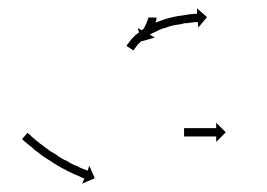

<svg xmlns="http://www.w3.org/2000/svg" viewBox="-20 -598 639 460"><path d="M355 -555Q355 -555 355 -555Q355 -555 355 -555Q355 -555 355 -555Q355 -555 355 -555Q355 -554 355 -553Q355 -553 355 -552.5Q355 -552 355 -552Q355 -552 355 -552Q355 -552 355 -552Q355 -551 354 -549Q354 -549 354 -549Q354 -549 354 -549Q354 -549 354 -549Q354 -549 354 -549Q354 -547 353 -546Q353 -546 353 -546Q353 -546 353 -546Q353 -546 353 -545.5Q353 -545 353 -545Q353 -544 352 -542Q352 -542 352 -542Q352 -542 352 -542Q352 -542 352 -542Q352 -542 352 -542Q352 -540 351 -539Q351 -539 351 -539Q351 -539 351 -539Q351 -539 351 -539Q351 -539 351 -539Q350 -537 350 -535Q350 -535 350 -535Q350 -535 350 -535Q350 -535 349.5 -535Q349 -535 349 -535Q349 -533 348 -532Q348 -532 348 -532Q348 -532 348 -532Q348 -532 348 -532Q348 -532 348 -532Q347 -530 346 -528Q346 -528 346 -528Q346 -528 346 -528Q346 -528 346 -528Q346 -528 346 -528Q346 -527 345 -525Q344 -524 343 -522Q343 -521 342 -520Q341 -519 341 -518Q340 -517 340 -516Q340 -516 339 -515Q340 -516 339 -515L351 -508L319 -499L310 -531L322 -524Q322 -525 322 -525Q322 -525 322 -526Q323 -526 323 -527Q324 -528 324 -529Q325 -530 326 -532Q326 -533 327 -534Q328 -536 328 -537Q328 -537 328 -537Q328 -537 328 -537Q328 -537 328 -537Q328 -537 328 -537Q329 -539 330 -540Q330 -540 330 -540Q330 -540 330 -540Q330 -540 330 -540Q330 -540 330 -540Q331 -542 331 -543Q331 -543 331 -543Q331 -543 331 -543Q331 -543 331 -543Q331 -543 331 -543Q332 -545 332 -546Q332 -546 332 -546Q332 -546 332 -546Q332 -546 332 -546Q332 -546 332 -546Q333 -547 333 -549Q333 -549 333 -549Q333 -549 333 -549Q333 -549 333 -549Q333 -549 333 -549Q334 -550 334 -551Q334 -551 334 -551Q334 -551 334 -551Q334 -551 334 -551Q334 -551 334 -551Q335 -552 335 -553Q335 -553 335 -553Q335 -553 335 -553Q335 -553 335 -553Q335 -553 335 -553Q335 -554 335 -555Q335 -555 335 -555Q335 -555 335 -555Q335 -555 335 -555Q335 -555 335 -555Q335 -555 335 -556Q335 -556 335 -556Q335 -556 335 -556Q335 -556 335 -556Q335 -556 335 -556Q335 -556 335 -556H355Q355 -556 355 -555ZM284 -490Q284 -490 284 -490Q284 -490 284 -490Q284 -490 284 -490Q284 -490 284 -490Q286 -492 288 -495Q288 -495 288 -495Q288 -495 288 -495Q288 -495 288 -495Q288 -495 288 -495Q291 -499 294 -503Q294 -503 294 -503Q294 -503 294 -503Q294 -503 294 -503Q294 -503 294 -503Q298 -508 303 -512Q303 -512 303 -512Q303 -512 303 -512Q303 -512 303 -512.5Q303 -513 303 -513Q309 -517 315 -522Q315 -522 315 -522Q315 -522 315 -522Q315 -522 315 -522Q315 -522 315 -522Q321 -527 329 -532Q329 -532 329 -532Q329 -532 329 -532Q329 -532 329 -532Q329 -532 329 -532Q336 -536 344 -540Q344 -540 344 -540Q344 -540 344 -540Q344 -540 344 -540Q344 -540 344 -540Q352 -544 361 -547Q361 -547 361 -547Q361 -547 361 -547Q361 -547 361 -547Q361 -547 361 -547Q369 -550 378 -553Q378 -553 378 -553Q378 -553 378 -553Q378 -553 378 -553Q378 -553 378 -553Q386 -555 394 -557Q394 -557 394 -557Q394 -557 394 -557Q394 -557 394 -557Q394 -557 394 -557Q402 -559 410 -560Q410 -560 410 -560Q410 -560 410 -560Q410 -560 410 -560Q410 -560 410 -560Q417 -561 424 -562Q424 -562 424 -562Q424 -562 424 -562Q424 -562 424 -562Q424 -562 424 -562Q430 -563 435 -564Q435 -564 435 -564Q435 -564 436 -564Q436 -564 436 -564Q436 -564 436 -564Q440 -564 445 -565Q445 -565 445 -565Q445 -565 445 -565Q445 -565 445 -565Q445 -565 445 -565Q448 -565 450 -565Q451 -565 452 -565V-578L476 -557L455 -532L454 -545Q453 -545 452 -545Q449 -545 446 -545Q446 -545 446 -545Q446 -545 446 -545Q446 -545 446 -545Q446 -545 446 -545Q442 -544 438 -544Q438 -544 438 -544Q438 -544 438 -544Q438 -544 438 -544Q438 -544 438 -544Q432 -543 426 -542Q426 -542 426 -542Q426 -542 426 -542Q426 -542 426 -542.5Q426 -543 426 -543Q420 -542 413 -540Q413 -540 413 -540Q413 -540 413 -540Q413 -540 413 -540Q413 -540 413 -540Q406 -539 399 -538Q399 -538 399 -538Q399 -538 399 -538Q399 -538 399 -538Q399 -538 399 -538Q391 -536 383 -534Q383 -534 383 -534Q383 -534 383 -534Q383 -534 383.5 -534Q384 -534 384 -534Q376 -531 368 -529Q368 -529 368 -529Q368 -529 368 -529Q368 -529 368 -529Q368 -529 368 -529Q360 -526 353 -522Q353 -522 353 -522Q353 -522 353 -522Q353 -522 353 -522Q353 -522 353 -522Q346 -519 339 -515Q339 -515 339 -515Q339 -515 339 -515Q339 -515 339 -515Q339 -515 339 -515Q333 -511 327 -506Q327 -506 327 -506Q327 -506 327 -506Q327 -507 327 -507Q327 -507 327 -507Q322 -502 317 -498Q317 -498 317 -498Q317 -498 317 -498Q317 -498 317 -498Q317 -498 317 -498Q313 -494 309 -490Q309 -490 309 -490Q309 -490 309 -490Q309 -490 309 -490Q309 -490 309 -490Q306 -486 304 -483Q304 -483 304 -483Q304 -483 304 -483Q304 -483 304 -483Q304 -483 304 -483Q302 -481 301 -479Q301 -479 301 -479Q301 -479 301 -479Q301 -479 301 -479Q301 -479 301 -479Q300 -478 300 -477L283 -488Q284 -489 284 -490ZM48 -278H47Q49 -277 52 -275Q54 -272 58 -269Q58 -269 58 -269Q58 -269 58 -269Q58 -269 58 -269Q58 -269 58 -269Q62 -266 66 -262Q66 -262 66 -262Q66 -262 66 -262Q66 -262 66 -262Q66 -262 66 -262Q71 -258 76 -254Q76 -254 76 -254Q76 -254 76 -254Q76 -254 76 -254Q76 -254 76 -254Q82 -250 88 -245Q88 -245 88 -245Q88 -245 88 -245Q88 -245 88 -245Q88 -245 88 -245Q94 -241 100 -236Q100 -236 100 -236Q100 -236 100 -236Q100 -236 100 -236Q100 -236 100 -236Q107 -232 114 -228Q114 -228 114 -228Q114 -228 114 -228Q114 -228 114 -228Q114 -228 114 -228Q120 -223 127 -219Q127 -219 127 -219Q127 -219 127 -219Q127 -219 127 -219Q127 -219 127 -219Q134 -215 141 -212Q141 -212 141 -212Q141 -212 141 -212Q141 -212 141 -212Q141 -212 141 -212Q147 -208 153 -205Q153 -205 153 -205Q153 -205 153 -205Q153 -205 153 -205Q153 -205 153 -205Q159 -202 165 -200Q165 -200 165 -200Q165 -200 165 -200Q165 -200 165 -200Q165 -200 165 -200Q170 -197 175 -195Q175 -195 175 -195Q175 -195 175 -195Q175 -195 175 -195Q175 -195 175 -195Q179 -193 183 -192Q183 -192 183 -192Q183 -192 183 -192Q183 -192 183 -192Q183 -192 183 -192Q186 -191 188 -190Q189 -189 190 -189L194 -201L207 -171L177 -158L182 -170Q181 -171 180 -171Q178 -172 175 -173Q175 -173 175 -173Q175 -173 175 -173Q175 -173 175 -173Q175 -173 175 -173Q171 -175 167 -177Q167 -177 167 -177Q167 -177 167 -177Q167 -177 167 -177Q167 -177 167 -177Q162 -179 157 -181Q157 -181 157 -181Q157 -181 157 -181Q157 -181 157 -181Q157 -181 157 -181Q151 -184 145 -187Q145 -187 144.5 -187Q144 -187 144 -187Q144 -187 144 -187Q144 -187 144 -187Q138 -191 131 -194Q131 -194 131 -194Q131 -194 131 -194Q131 -194 131 -194Q131 -194 131 -194Q124 -198 117 -202Q117 -202 117 -202Q117 -202 117 -202Q117 -202 117 -202Q117 -202 117 -202Q110 -206 103 -211Q103 -211 103 -211Q103 -211 103 -211Q103 -211 103 -211Q103 -211 103 -211Q96 -215 89 -220Q89 -220 89 -220Q89 -220 89 -220Q89 -220 89 -220Q89 -220 89 -220Q82 -224 76 -229Q76 -229 76 -229Q76 -229 76 -229Q76 -229 76 -229Q76 -229 76 -229Q70 -234 64 -238Q64 -238 64 -238Q64 -238 64 -238Q64 -238 64 -238Q64 -238 64 -238Q59 -243 54 -247Q54 -247 54 -247Q54 -247 54 -247Q54 -247 54 -247Q54 -247 54 -247Q49 -251 45 -254Q45 -254 45 -254Q45 -254 45 -254Q45 -254 45 -254Q45 -254 45 -254Q41 -257 38 -260Q36 -262 34 -264Q33 -264 33 -265L46 -280Q47 -279 48 -278ZM422 -291Q422 -291 422.5 -291Q423 -291 424 -291Q425 -291 426 -291Q427 -291 428 -291Q429 -291 430.5 -291Q432 -291 433 -291Q434 -291 435.5 -291Q437 -291 439 -291Q440 -291 441.5 -291Q443 -291 445 -291Q447 -291 448.5 -291Q450 -291 452 -291Q454 -291 455.5 -291Q457 -291 459 -291Q461 -291 463 -291Q465 -291 466 -291Q468 -291 470 -291Q472 -291 473 -291Q475 -291 476.5 -291Q478 -291 480 -291Q481 -291 482.5 -291Q484 -291 486 -291Q487 -291 488 -291Q489 -291 491 -291Q492 -291 493 -291Q494 -291 495 -291Q495 -291 495.5 -291Q496 -291 497 -291Q497 -291 497.5 -291Q498 -291 498 -291V-304L521 -281L498 -258V-271Q498 -271 497.5 -271Q497 -271 497 -271Q496 -271 495.5 -271Q495 -271 495 -271Q494 -271 493 -271Q492 -271 491 -271Q489 -271 488 -271Q487 -271 486 -271Q484 -271 482.5 -271Q481 -271 480 -271Q478 -271 476.5 -271Q475 -271 473 -271Q472 -271 470 -271Q468 -271 466 -271Q465 -271 463 -271Q461 -271 459 -271Q457 -271 455.5 -271Q454 -271 452 -271Q450 -271 448.5 -271Q447 -271 445 -271Q443 -271 441.5 -271Q440 -271 439 -271Q437 -271 435.5 -271Q434 -271 433 -271Q432 -271 430.5 -271Q429 -271 428 -271Q427 -271 426 -271Q425 -271 424 -271Q423 -271 422.5 -271Q422 -271 422 -271Q421 -271 421 -271Q421 -271 421 -271V-291Q421 -291 421 -291Q421 -291 422 -291Z"/></svg>

Font: FRB American Cursive Just Arrows
Style: Italic
Weight: 400
Italic angle: -25°
Version: Version 2.0;Modular Font Editor K font №1